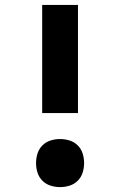

<svg xmlns="http://www.w3.org/2000/svg" viewBox="-20 -755 490 783"><path d="M152 -294V-735H298V-294ZM225 8Q205 8 186 2Q167 -4 153 -18Q139 -32 133 -51Q127 -70 127 -90Q127 -110 133 -129Q139 -148 153 -162Q167 -176 186 -182Q205 -188 225 -188Q245 -188 264 -182Q283 -176 297 -162Q311 -148 317 -129Q323 -110 323 -90Q323 -70 317 -51Q311 -32 297 -18Q283 -4 264 2Q245 8 225 8Z"/></svg>

Font: Iosevka Etoile Heavy
Style: Regular
Weight: 900
Designer: Belleve Invis
Foundry: Belleve Invis
Version: Version 22.1.2; ttfautohint (v1.8.4)